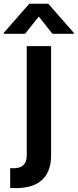

<svg xmlns="http://www.w3.org/2000/svg" viewBox="-75 -789 409 1013"><path d="M9.6 203.5 -21.3 202.8V98Q-16.3 98.4 -11.7 98.5Q-7.1 98.7 -2.8 98.7Q66.1 98.7 66.1 31.2V-545.5H194.6V30.2Q194.6 76 181.6 108.7Q168.7 141.3 144.5 162.5Q120.4 183.6 86.1 193.5Q51.8 203.5 9.6 203.5ZM314.3 -610.8H201.7L129.6 -701.7L57.5 -610.8H-55V-615.8L79.5 -769.2H180L314.3 -615.8Z"/></svg>

Font: Linik Sans SemiBold
Style: Regular
Weight: 600
Designer: Fonts by Rasmus Andersson / Changes by Cristiano Sobral with parts from Marc Monis
Foundry: rsms
Version: Version 3.020; ttfautohint (v1.6)